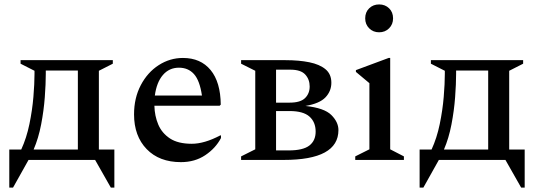

<svg xmlns="http://www.w3.org/2000/svg" viewBox="-20 -723 2434 868"><path d="M76 -47Q100 -99 113 -162Q126 -225 131 -285Q136 -345 136 -389V-403L73 -435V-451H490V-435L427 -403V-47H497V125H481L410 0H109L39 125H22V-47ZM332 -47V-404H187V-389Q187 -344 182.5 -283.5Q178 -223 166 -160.5Q154 -98 132 -47Z M798 10Q700 10 643 -49Q586 -108 586 -206Q586 -280 616.5 -338Q647 -396 697.5 -428.5Q748 -461 807 -461Q887 -461 932 -406.5Q977 -352 978 -250L973 -245H678Q679 -199 695.5 -160Q712 -121 748.5 -97Q785 -73 847 -73Q904 -73 976 -111H979V-99Q955 -53 908 -21.5Q861 10 798 10ZM789 -417Q745 -417 716.5 -384Q688 -351 680 -291H893Q883 -359 857 -388Q831 -417 789 -417Z M1134 -403 1070 -435V-451H1271Q1332 -451 1378.5 -441.5Q1425 -432 1451.5 -410Q1478 -388 1478 -349Q1478 -311 1451.5 -283Q1425 -255 1361 -244Q1446 -235 1478 -203Q1510 -171 1510 -135Q1510 0 1263 0H1070V-16L1134 -48ZM1293 -408H1228V-259H1290Q1338 -259 1359 -279.5Q1380 -300 1380 -332Q1380 -364 1360 -386Q1340 -408 1293 -408ZM1289 -221H1228V-43H1285Q1350 -43 1378.5 -65Q1407 -87 1407 -128Q1407 -171 1379 -196Q1351 -221 1289 -221Z M1694 -577Q1667 -577 1649 -595Q1631 -613 1631 -640Q1631 -668 1649 -685.5Q1667 -703 1694 -703Q1721 -703 1739 -685.5Q1757 -668 1757 -640Q1757 -613 1739 -595Q1721 -577 1694 -577ZM1586 0V-16L1650 -48V-347L1589 -398V-406L1737 -461H1744V-48L1806 -16V0Z M1931 -47Q1955 -99 1968 -162Q1981 -225 1986 -285Q1991 -345 1991 -389V-403L1928 -435V-451H2345V-435L2282 -403V-47H2352V125H2336L2265 0H1964L1894 125H1877V-47ZM2187 -47V-404H2042V-389Q2042 -344 2037.5 -283.5Q2033 -223 2021 -160.5Q2009 -98 1987 -47Z"/></svg>

Font: Spectral Medium
Style: Regular
Weight: 500
Designer: Jean-Baptiste Levee
Foundry: Production Type
Version: Version 2.001